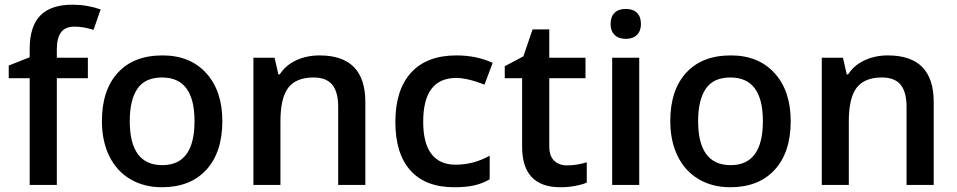

<svg xmlns="http://www.w3.org/2000/svg" viewBox="-20 -785 4061 815"><path d="M353 -453.1H221.2V0H106V-453.1H17.1V-506.8L106 -542V-577.1Q106 -672.9 150.9 -719Q195.8 -765.1 288.1 -765.1Q348.6 -765.1 407.2 -745.1L377 -658.2Q334.5 -671.9 295.9 -671.9Q256.8 -671.9 239 -647.7Q221.2 -623.5 221.2 -575.2V-540H353Z M923.8 -271Q923.8 -138.7 856 -64.5Q788.1 9.8 667 9.8Q591.3 9.8 533.2 -24.4Q475.1 -58.6 443.8 -122.6Q412.6 -186.5 412.6 -271Q412.6 -402.3 480 -476.1Q547.4 -549.8 669.9 -549.8Q787.1 -549.8 855.5 -474.4Q923.8 -398.9 923.8 -271ZM530.8 -271Q530.8 -84 668.9 -84Q805.7 -84 805.7 -271Q805.7 -456.1 668 -456.1Q595.7 -456.1 563.2 -408.2Q530.8 -360.4 530.8 -271Z M1530.8 0H1415.5V-332Q1415.5 -394.5 1390.4 -425.3Q1365.2 -456.1 1310.5 -456.1Q1237.8 -456.1 1204.1 -413.1Q1170.4 -370.1 1170.4 -269V0H1055.7V-540H1145.5L1161.6 -469.2H1167.5Q1191.9 -507.8 1236.8 -528.8Q1281.7 -549.8 1336.4 -549.8Q1530.8 -549.8 1530.8 -352.1Z M1908.2 9.8Q1785.6 9.8 1721.9 -61.8Q1658.2 -133.3 1658.2 -267.1Q1658.2 -403.3 1724.9 -476.6Q1791.5 -549.8 1917.5 -549.8Q2002.9 -549.8 2071.3 -518.1L2036.6 -425.8Q1963.9 -454.1 1916.5 -454.1Q1776.4 -454.1 1776.4 -268.1Q1776.4 -177.2 1811.3 -131.6Q1846.2 -85.9 1913.6 -85.9Q1990.2 -85.9 2058.6 -124V-23.9Q2027.8 -5.9 1992.9 2Q1958 9.8 1908.2 9.8Z M2386.7 -83Q2428.7 -83 2470.7 -96.2V-9.8Q2451.7 -1.5 2421.6 4.2Q2391.6 9.8 2359.4 9.8Q2196.3 9.8 2196.3 -162.1V-453.1H2122.6V-503.9L2201.7 -545.9L2240.7 -660.2H2311.5V-540H2465.3V-453.1H2311.5V-164.1Q2311.5 -122.6 2332.3 -102.8Q2353 -83 2386.7 -83Z M2693.4 0H2578.6V-540H2693.4ZM2571.8 -683.1Q2571.8 -713.9 2588.6 -730.5Q2605.5 -747.1 2636.7 -747.1Q2667 -747.1 2683.8 -730.5Q2700.7 -713.9 2700.7 -683.1Q2700.7 -653.8 2683.8 -637Q2667 -620.1 2636.7 -620.1Q2605.5 -620.1 2588.6 -637Q2571.8 -653.8 2571.8 -683.1Z M3336.4 -271Q3336.4 -138.7 3268.6 -64.5Q3200.7 9.8 3079.6 9.8Q3003.9 9.8 2945.8 -24.4Q2887.7 -58.6 2856.4 -122.6Q2825.2 -186.5 2825.2 -271Q2825.2 -402.3 2892.6 -476.1Q2960 -549.8 3082.5 -549.8Q3199.7 -549.8 3268.1 -474.4Q3336.4 -398.9 3336.4 -271ZM2943.4 -271Q2943.4 -84 3081.5 -84Q3218.3 -84 3218.3 -271Q3218.3 -456.1 3080.6 -456.1Q3008.3 -456.1 2975.8 -408.2Q2943.4 -360.4 2943.4 -271Z M3943.4 0H3828.1V-332Q3828.1 -394.5 3803 -425.3Q3777.8 -456.1 3723.1 -456.1Q3650.4 -456.1 3616.7 -413.1Q3583 -370.1 3583 -269V0H3468.3V-540H3558.1L3574.2 -469.2H3580.1Q3604.5 -507.8 3649.4 -528.8Q3694.3 -549.8 3749 -549.8Q3943.4 -549.8 3943.4 -352.1Z"/></svg>

Font: f0_32663          
Style: Regular
Weight: 600
Foundry: Ascender Corporation
Version: Version 1.10